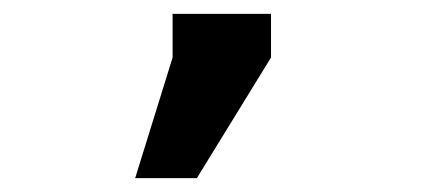

<svg xmlns="http://www.w3.org/2000/svg" viewBox="-20 -115 640 277"><path d="M371 -32 264 142H175L229 -32V-95H371Z"/></svg>

Font: Edlo
Style: Regular
Weight: 400
Monospace: yes
Version: Version 0.01